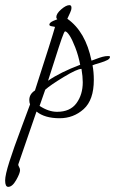

<svg xmlns="http://www.w3.org/2000/svg" viewBox="-88 -451 448 747"><path d="M268 -215Q274 -217 287 -222Q300 -227 311 -230Q322 -233 333 -233Q340 -233 340 -230Q340 -223 330 -217.5Q320 -212 299.5 -206Q279 -200 272 -197Q277 -171 277 -140Q277 -62 237.5 -26.5Q198 9 144 9Q86 9 54 -17Q45 9 20 81.5Q-5 154 -16 186Q-17 188 -17 190Q-17 193 -13.5 199Q-10 205 -10 211Q-10 223 -25 249.5Q-40 276 -56 276Q-68 276 -68 251Q-68 230 -51.5 178Q-35 126 -3.5 42.5Q28 -41 29 -45Q26 -52 26 -62Q26 -85 48 -99Q115 -306 126 -346Q126 -347 115 -348.5Q104 -350 104 -355Q104 -363 120 -370L135 -376Q131 -380 131 -384Q131 -398 150 -414.5Q169 -431 182 -431Q190 -431 190 -421Q190 -412 185 -402L174 -378Q245 -328 268 -215ZM229 -183Q212 -183 160 -151.5Q108 -120 88 -102L66 -39Q101 -16 134 -16Q185 -16 209.5 -49.5Q234 -83 234 -131Q234 -153 229 -183ZM224 -199Q217 -235 205 -266Q193 -297 182.5 -313Q172 -329 165 -329Q162 -329 152 -300.5Q142 -272 125 -218Q108 -164 99 -137Q147 -170 224 -199Z"/></svg>

Font: Bilbo Swash Caps
Style: Regular
Weight: 400
Designer: Robert E. Leuschke
Foundry: Robert E. Leuschke
Version: Version 1.002